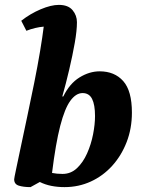

<svg xmlns="http://www.w3.org/2000/svg" viewBox="-20 -754 580 786"><path d="M105 12Q76 12 57 6Q38 0 38 -20Q38 -24 45.5 -59.5Q53 -95 65 -152Q77 -209 91.5 -277Q106 -345 120 -414.5Q134 -484 144 -544Q154 -604 159 -645Q124 -642 88 -628L67 -669Q104 -698 146.5 -716Q189 -734 221 -734Q259 -734 277 -712.5Q295 -691 295 -663Q295 -629 286 -578Q277 -527 263.5 -469.5Q250 -412 235 -359H239Q265 -412 305.5 -437Q346 -462 388 -462Q449 -462 484.5 -422Q520 -382 520 -293Q520 -228 498.5 -172.5Q477 -117 439.5 -75.5Q402 -34 352 -11Q302 12 244 12Q216 12 190.5 7Q165 2 143 -9ZM318 -373Q291 -373 268 -341.5Q245 -310 226.5 -238.5Q208 -167 193 -46Q213 -42 236 -42Q270 -42 295 -65.5Q320 -89 336.5 -126Q353 -163 361 -204Q369 -245 369 -279Q369 -325 357 -349Q345 -373 318 -373Z"/></svg>

Font: Petrona ExtraBold
Style: Italic
Weight: 800
Italic angle: -9°
Designer: Ringo R. Seeber
Foundry: Ringo R. Seeber
Version: Version 2.001; ttfautohint (v1.8.3)